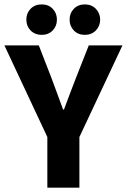

<svg xmlns="http://www.w3.org/2000/svg" viewBox="-28 -860 581 880"><path d="M335.9 0H189V-231.9L-7.8 -651.9H149.9L208 -502Q221.7 -464.8 234.4 -430.7Q247.1 -396.5 261.2 -357.9H265.1Q279.3 -396 292.5 -430.7Q306.2 -465.3 319.8 -502L378.9 -651.9H533.2L335.9 -231.9ZM431.2 -770Q430.7 -740.2 411.1 -720.2Q391.6 -700.2 360.8 -700.2Q330.1 -700.2 310.5 -720.2Q291 -740.2 291 -770Q291 -799.8 310.5 -819.8Q330.1 -839.8 360.8 -839.8Q391.6 -839.8 411.1 -819.8Q430.7 -799.8 431.2 -770ZM112.3 -720.2Q92.8 -740.2 92.8 -770Q92.8 -799.8 112.3 -819.8Q131.8 -839.8 163.1 -839.8Q194.3 -839.8 213.4 -819.8Q232.9 -799.8 232.9 -770Q232.9 -740.2 213.4 -720.2Q193.8 -700.2 163.1 -700.2Q132.3 -700.2 112.3 -720.2Z"/></svg>

Font: SourceSansPro-Bold
Style: Bold
Weight: 700
Designer: Paul D. Hunt
Foundry: Adobe Systems Incorporated
Version: Version 1.050;PS Version 1.000;hotconv 1.0.70;makeotf.lib2.5